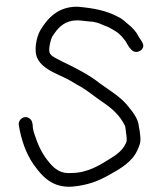

<svg xmlns="http://www.w3.org/2000/svg" viewBox="-20 -668 604 717"><path d="M366 -574 382 -568C403 -557 425 -546 441 -524C452 -513 455 -501 463 -491L470 -483C480 -471 497 -472 507 -481C527 -499 505 -517 496 -534C488 -551 473 -566 458 -578C443 -590 437 -598 421 -605C379 -628 330 -638 268 -643C197 -643 158 -601 130 -554C116 -529 104 -475 122 -446C141 -411 186 -395 225 -376C246 -366 262 -354 282 -344C310 -327 335 -306 360 -289C396 -265 426 -240 447 -198L449 -187L451 -170C452 -165 452 -159 453 -154V-141C443 -110 417 -91 392 -76C354 -52 307 -22 247 -22C208 -18 184 -37 165 -60C142 -87 125 -118 113 -155C108 -169 102 -183 102 -202C100 -213 99 -219 91 -225C72 -240 48 -223 50 -202C59 -146 77 -95 104 -56C137 -9 175 34 249 29C307 24 348 8 388 -15C430 -38 474 -64 493 -107C501 -125 506 -134 504 -158L502 -176L499 -194C496 -229 471 -255 452 -279C421 -314 376 -338 338 -368C320 -381 297 -395 276 -406C250 -421 219 -434 192 -449C184 -453 164 -462 164 -478V-489C166 -504 169 -518 175 -531L183 -543C200 -568 225 -592 268 -592C282 -592 298 -589 311 -588C330 -588 351 -582 366 -574ZM269 -648H268ZM247 -27ZM502 -181ZM452 -284ZM338 -373Z"/></svg>

Font: Blanket
Style: Light
Weight: 300
Foundry: Cannot Into Space Fonts
Version: Version 0.9